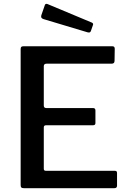

<svg xmlns="http://www.w3.org/2000/svg" viewBox="-20 -984 676 1004"><path d="M102 -742H568Q580 -742 580 -729L579 -666Q579 -651 564 -651H224Q209 -651 209 -638V-432Q209 -419 222 -419H466Q479 -419 479 -407V-340Q479 -329 466 -329H221Q209 -329 209 -318V-102Q209 -96 211.5 -93.5Q214 -91 219 -91H578Q586 -91 589 -88.5Q592 -86 592 -79V-13Q592 0 578 0H105Q95 0 91.5 -3.5Q88 -7 88 -16V-727Q88 -735 91 -738.5Q94 -742 102 -742ZM228 -963 460 -866Q465 -864 466.5 -860Q468 -856 465 -850L456 -824Q454 -817 450 -815Q446 -813 438 -815L208 -884Q199 -887 196.5 -891.5Q194 -896 196 -904L214 -956Q215 -961 219 -963Q223 -965 228 -963Z"/></svg>

Font: n
Style: Regular
Weight: 500
Designer: Pablo Impallari, Rodrigo Fuenzalida
Foundry: Impallari Type
Version: Version 1.002; ttfautohint (v1.5)